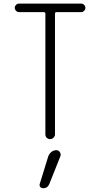

<svg xmlns="http://www.w3.org/2000/svg" viewBox="-20 -750 540 1035"><path d="M240.2 92.8Q245.1 79.1 256.8 69.3Q268.6 59.6 284.2 59.6Q295.9 59.6 302.7 70.3Q309.6 81.1 305.7 91.8L246.1 241.2Q236.3 265.6 211.9 264.6Q202.1 264.6 196.8 257.3Q191.4 250 194.3 241.2ZM82 -684.6Q73.2 -684.6 66.4 -691.9Q59.6 -699.2 59.6 -708Q59.6 -716.8 66.4 -723.6Q73.2 -730.5 82 -730.5H418Q426.8 -730.5 433.6 -723.6Q440.4 -716.8 440.4 -708Q440.4 -699.2 433.6 -691.9Q426.8 -684.6 418 -684.6H284.2Q276.4 -684.6 276.4 -675.8V-25.4Q276.4 -15.6 268.6 -7.8Q260.7 0 250 0Q240.2 0 232.4 -6.8Q224.6 -13.7 224.6 -25.4V-675.8Q224.6 -684.6 215.8 -684.6Z"/></svg>

Font: Rounded-X Mgen+ 2m light
Style: Regular
Weight: 200
Designer: [Source Han Sans]
Ryoko NISHIZUKA  (kana & ideographs); Paul D. Hunt (Latin, Greek & Cyrillic); Wenlong ZHANG  (bopomofo
Version: Version 1.059.20150602